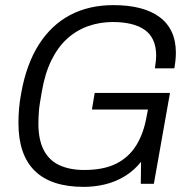

<svg xmlns="http://www.w3.org/2000/svg" viewBox="-20 -718 740 750"><path d="M307 12Q180 12 116 -50.5Q52 -113 52 -238Q52 -265 54.5 -294.5Q57 -324 63 -355Q83 -467 131.5 -543.5Q180 -620 253.5 -659Q327 -698 423 -698Q481 -698 526 -686.5Q571 -675 602.5 -652Q634 -629 650.5 -594Q667 -559 667 -512Q667 -498 665.5 -483Q664 -468 661 -451H585Q587 -464 588.5 -477.5Q590 -491 590 -501Q590 -536 578.5 -561Q567 -586 545 -601.5Q523 -617 491.5 -624.5Q460 -632 421 -632Q370 -632 324.5 -616Q279 -600 242.5 -567Q206 -534 180.5 -482Q155 -430 143 -358Q139 -335 136 -316.5Q133 -298 132 -284Q131 -270 130.5 -258Q130 -246 130 -235Q130 -172 151 -131.5Q172 -91 212.5 -72.5Q253 -54 309 -54Q385 -54 434.5 -79Q484 -104 513 -151.5Q542 -199 553 -265L558 -290H339L350 -355H644L581 0H530L531 -86Q504 -52 468 -30Q432 -8 391 2Q350 12 307 12Z"/></svg>

Font: Archivo SemiCondensed Light
Style: Italic
Weight: 300
Width: 4
Italic angle: -10°
Designer: Hector Gatti
Foundry: Omnibus-Type
Version: Version 2.001